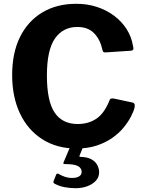

<svg xmlns="http://www.w3.org/2000/svg" viewBox="-20 -772 765 1011"><path d="M382 -752Q440 -752 490.5 -735.5Q541 -719 581 -689Q621 -659 646.5 -619Q672 -579 680 -532Q684 -516 681.5 -511Q679 -506 670 -505L535 -496Q526 -496 523.5 -499.5Q521 -503 519 -511Q508 -563 476 -596.5Q444 -630 387 -630Q312 -630 269.5 -569.5Q227 -509 227 -374Q227 -240 267.5 -179.5Q308 -119 389 -119Q447 -119 489 -148Q531 -177 558 -247Q562 -256 580 -253L678 -232Q683 -231 687 -226.5Q691 -222 689 -207Q684 -186 669.5 -158Q655 -130 631 -100.5Q607 -71 571.5 -46Q536 -21 489 -5.5Q442 10 382 10Q279 10 202.5 -39Q126 -88 85 -175Q44 -262 44 -377Q44 -493 85 -576.5Q126 -660 202 -706Q278 -752 382 -752ZM502 135Q502 161 485 179.5Q468 198 440 208.5Q412 219 378 219Q348 219 319.5 213.5Q291 208 267 195Q259 190 262 182L276 147Q279 140 287 143Q302 152 320.5 158.5Q339 165 359 165Q384 165 397 156.5Q410 148 410 133Q410 113 390.5 102.5Q371 92 323 92Q317 92 314.5 90Q312 88 315 82L352 -5H420L399 47Q396 54 404 54Q441 55 462.5 67.5Q484 80 493 98.5Q502 117 502 135Z"/></svg>

Font: Libre Franklin
Style: Bold
Weight: 700
Designer: Pablo Impallari, Rodrigo Fuenzalida, Nhung Nguyen
Foundry: Impallari Type
Version: Version 3.000